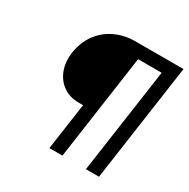

<svg xmlns="http://www.w3.org/2000/svg" viewBox="-158 -846 978 992"><g transform="rotate(30 331.0 -350.0)"><path d="M263 0 308 -314 327 -279H277Q223 -279 184.5 -306Q146 -333 128 -379.5Q110 -426 118 -486Q128 -551 162.5 -599Q197 -647 251.5 -673.5Q306 -700 374 -700H659L559 0H481L577 -670L593 -627H387L436 -667L341 0Z"/></g></svg>

Font: Lexend Light
Style: Italic
Weight: 300
Italic angle: -8.13011°
Designer: Bonnie Shaver-Troup, Thomas Jockin
Foundry: Lexend
Version: Version 1.007